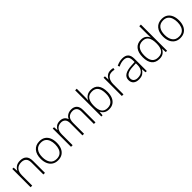

<svg xmlns="http://www.w3.org/2000/svg" viewBox="391 -2345 3940 3940"><g transform="rotate(-45 2361.0 -375.0)"><path d="M320 -541Q409 -541 457 -494Q505 -447 505 -347V0H459V-344Q459 -424 422 -461.5Q385 -499 316 -499Q229 -499 182 -448Q135 -397 135 -294V0H88V-531H126L133 -432H136Q156 -477 201.5 -509Q247 -541 320 -541Z M1115 -266Q1115 -184 1088.5 -122Q1062 -60 1009.5 -25Q957 10 879 10Q805 10 752.5 -25Q700 -60 673 -122Q646 -184 646 -266Q646 -394 709 -467.5Q772 -541 884 -541Q961 -541 1012.5 -505.5Q1064 -470 1089.5 -408Q1115 -346 1115 -266ZM694 -266Q694 -160 739.5 -95.5Q785 -31 880 -31Q944 -31 985.5 -60.5Q1027 -90 1047 -143Q1067 -196 1067 -266Q1067 -333 1048 -385.5Q1029 -438 989 -468.5Q949 -499 883 -499Q790 -499 742 -437Q694 -375 694 -266Z M1807 -541Q1882 -541 1926.5 -496.5Q1971 -452 1971 -357V0H1925V-355Q1925 -430 1891 -464.5Q1857 -499 1802 -499Q1726 -499 1682.5 -455Q1639 -411 1639 -315V0H1593V-355Q1593 -430 1559 -464.5Q1525 -499 1470 -499Q1396 -499 1352 -453.5Q1308 -408 1308 -309V0H1261V-531H1299L1306 -442H1309Q1328 -481 1368 -511Q1408 -541 1475 -541Q1532 -541 1571.5 -515Q1611 -489 1627 -438H1630Q1652 -486 1697 -513.5Q1742 -541 1807 -541Z M2187 -542Q2187 -514 2186 -481Q2185 -448 2184 -426H2187Q2206 -475 2254 -508Q2302 -541 2373 -541Q2477 -541 2533 -471.5Q2589 -402 2589 -267Q2589 -185 2564 -123Q2539 -61 2488.5 -25.5Q2438 10 2363 10Q2294 10 2251 -19Q2208 -48 2189 -92H2185L2176 0H2141V-760H2187ZM2368 -500Q2273 -500 2230 -439Q2187 -378 2187 -266V-258Q2187 -147 2227.5 -89Q2268 -31 2358 -31Q2448 -31 2494.5 -92.5Q2541 -154 2541 -267Q2541 -500 2368 -500Z M2944 -539Q2985 -539 3019 -530L3011 -487Q2978 -496 2942 -496Q2866 -496 2824.5 -441Q2783 -386 2783 -293V0H2736V-531H2776L2781 -431H2783Q2801 -476 2842 -507.5Q2883 -539 2944 -539Z M3287 -540Q3374 -540 3417 -495.5Q3460 -451 3460 -355V0H3424L3416 -94H3413Q3388 -49 3345 -19.5Q3302 10 3225 10Q3148 10 3105 -28Q3062 -66 3062 -136Q3062 -215 3127.5 -256Q3193 -297 3315 -303L3414 -308V-347Q3414 -429 3381.5 -464Q3349 -499 3285 -499Q3245 -499 3207 -489Q3169 -479 3130 -459L3115 -498Q3153 -517 3196.5 -528.5Q3240 -540 3287 -540ZM3320 -266Q3219 -262 3165 -230.5Q3111 -199 3111 -135Q3111 -85 3143 -57.5Q3175 -30 3232 -30Q3321 -30 3367 -81Q3413 -132 3414 -218V-271Z M3823 10Q3714 10 3657.5 -58.5Q3601 -127 3601 -258Q3601 -396 3661 -468.5Q3721 -541 3829 -541Q3898 -541 3940.5 -509.5Q3983 -478 4002 -432H4006Q4004 -458 4003 -488Q4002 -518 4002 -544V-760H4049V0H4011L4005 -99H4002Q3982 -54 3939.5 -22Q3897 10 3823 10ZM3828 -31Q3923 -31 3963 -90Q4003 -149 4003 -259V-266Q4003 -379 3962.5 -439.5Q3922 -500 3833 -500Q3743 -500 3696 -438Q3649 -376 3649 -258Q3649 -146 3693 -88.5Q3737 -31 3828 -31Z M4664 -266Q4664 -184 4637.5 -122Q4611 -60 4558.5 -25Q4506 10 4428 10Q4354 10 4301.5 -25Q4249 -60 4222 -122Q4195 -184 4195 -266Q4195 -394 4258 -467.5Q4321 -541 4433 -541Q4510 -541 4561.5 -505.5Q4613 -470 4638.5 -408Q4664 -346 4664 -266ZM4243 -266Q4243 -160 4288.5 -95.5Q4334 -31 4429 -31Q4493 -31 4534.5 -60.5Q4576 -90 4596 -143Q4616 -196 4616 -266Q4616 -333 4597 -385.5Q4578 -438 4538 -468.5Q4498 -499 4432 -499Q4339 -499 4291 -437Q4243 -375 4243 -266Z"/></g></svg>

Font: Noto Kufi Arabic ExtraLight
Style: Regular
Weight: 200
Designer: Monotype Design Team, David Williams, Khaled Hosny
Foundry: Google LLC
Version: Version 2.109; ttfautohint (v1.8.4.7-5d5b)